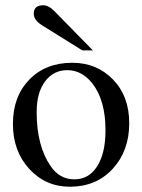

<svg xmlns="http://www.w3.org/2000/svg" viewBox="-20 -698 540 728"><path d="M332 -507H292L138 -603Q108 -622 108 -646Q108 -678 144 -678Q165 -678 187 -655ZM470 -231Q470 -126 407.5 -58Q345 10 245 10Q153 10 91 -57.5Q29 -125 29 -228Q29 -332 91 -396Q153 -460 254 -460Q347 -460 408.5 -396.5Q470 -333 470 -231ZM380 -204Q380 -318 330 -382Q290 -432 235 -432Q183 -432 151 -389.5Q119 -347 119 -273Q119 -145 172 -68Q206 -18 262 -18Q317 -18 348.5 -67.5Q380 -117 380 -204Z"/></svg>

Font: STIX Math
Style: Regular
Weight: 400
Designer: MicroPress Inc., with final additions and corrections provided by Coen Hoffman, Elsevier (retired)
Version: Version 1.1.1